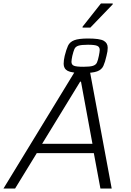

<svg xmlns="http://www.w3.org/2000/svg" viewBox="-41 -1087 753 1107"><path d="M-21 0 399 -688H475L603 0H538L500 -204H171L46 0ZM202 -258H492L426 -616H421ZM439 -666Q372 -666 349 -678.5Q326 -691 326 -719Q326 -739 332 -765Q341 -801 351 -823Q361 -845 387 -855Q413 -865 467 -865Q534 -865 557 -852Q580 -839 580 -812Q580 -802 578.5 -791Q577 -780 573 -765Q565 -729 555 -707Q545 -685 519 -675.5Q493 -666 439 -666ZM440 -702Q478 -702 495 -707.5Q512 -713 518 -726.5Q524 -740 529 -765Q531 -776 532.5 -784.5Q534 -793 534 -799Q534 -816 520 -822.5Q506 -829 466 -829Q428 -829 411 -823.5Q394 -818 388 -804Q382 -790 376 -765Q374 -755 372.5 -746Q371 -737 371 -731Q371 -714 385 -708Q399 -702 440 -702ZM435 -928V-933L541 -1067H609V-1062L480 -928Z"/></svg>

Font: Saira Light
Style: Italic
Weight: 300
Italic angle: -12°
Designer: Hector Gatti with collaboration of the Omnibus-Type team
Foundry: Omnibus-Type
Version: Version 1.100; ttfautohint (v1.8.3)